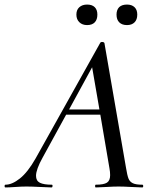

<svg xmlns="http://www.w3.org/2000/svg" viewBox="-58 -822 680 842"><path d="M168 0Q156 0 120 -2Q80 -4 58 -4Q37 -4 9 -2Q-19 0 -34 0Q-38 0 -38 -6Q-38 -12 -34 -12Q-5 -12 29.5 -39.5Q64 -67 98 -127L382 -635Q384 -638 389 -638Q398 -638 400 -633L495 -84Q500 -53 505.5 -39Q511 -25 524.5 -18.5Q538 -12 566 -12Q570 -12 570 -6Q570 0 566 0Q551 0 519 -2Q483 -4 462 -4Q440 -4 408 -2Q376 0 362 0Q359 0 359 -6Q359 -12 362 -12Q397 -12 411 -21Q425 -30 425 -54Q425 -68 422 -84L382 -319H232L129 -131Q100 -79 100 -51Q100 -29 117 -20.5Q134 -12 169 -12Q173 -12 172.5 -6Q172 0 168 0ZM245 -342H378L346 -527ZM277 -758Q277 -779 290 -790.5Q303 -802 324 -802Q346 -802 357.5 -790.5Q369 -779 369 -758Q369 -736 357.5 -724Q346 -712 324 -712Q303 -712 290 -724.5Q277 -737 277 -758ZM465 -791Q477 -802 499 -802Q520 -802 532 -790.5Q544 -779 544 -758Q544 -736 532 -724Q520 -712 499 -712Q477 -712 465 -724Q453 -736 453 -758Q453 -779 465 -791Z"/></svg>

Font: CormorantInfant-MediumItalic
Style: Italic
Weight: 500
Italic angle: -10°
Designer: Christian Thalmann (Catharsis Fonts)
Foundry: Catharsis Fonts
Version: Version 3.303